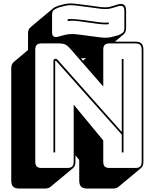

<svg xmlns="http://www.w3.org/2000/svg" viewBox="-20 -971 893 1110"><path d="M490 -764 506 -762Q536 -758 555.5 -755.5Q575 -753 591 -753Q607 -753 623 -756.5Q639 -760 663 -767Q680 -774 689.5 -781.5Q699 -789 699 -808V-909Q699 -928 690 -934Q681 -940 663 -935Q641 -928 627 -924Q613 -920 598.5 -919Q584 -918 564.5 -920Q545 -922 512 -927L490 -930L473 -932Q443 -936 423.5 -938.5Q404 -941 388.5 -941Q373 -941 357 -937.5Q341 -934 317 -927Q300 -920 290.5 -912.5Q281 -905 281 -886V-785Q281 -766 290 -760Q299 -754 317 -759Q337 -765 351.5 -768.5Q366 -772 381 -773.5Q396 -775 415 -773.5Q434 -772 462 -768ZM609 -841V-831Q589 -829 566 -831Q543 -833 505 -839L489 -841L461 -845Q428 -850 407.5 -851Q387 -852 371 -849V-860Q388 -862 408.5 -860.5Q429 -859 463 -855L491 -851L507 -849Q545 -843 567 -841Q589 -839 609 -841ZM460 -620 478 -635Q471 -634 463 -634Q455 -634 448 -634ZM316 -622 684 -208V-630H694V-90H684V-193L306 -617Q305 -618 303.5 -619Q302 -620 301 -620Q300 -620 299.5 -619Q299 -618 299 -617V-90H289V-619Q289 -625 293 -628Q297 -631 301 -631Q305 -631 308 -629Q311 -627 316 -622ZM370 0Q389 0 397.5 -8.5Q406 -17 406 -36V-366L577 -159V-36Q577 -17 585.5 -8.5Q594 0 613 0H763Q782 0 790.5 -8.5Q799 -17 799 -36V-684Q799 -703 790.5 -711.5Q782 -720 763 -720H613Q594 -720 585.5 -711.5Q577 -703 577 -684V-471L383 -693Q370 -708 356.5 -714Q343 -720 324 -720H220Q201 -720 192.5 -711.5Q184 -703 184 -684V-36Q184 -17 192.5 -8.5Q201 0 220 0ZM272 109Q268 113 259.5 116Q251 119 241 119H91Q67 119 56 108Q45 97 45 73V-575Q45 -588 48.5 -597Q52 -606 59 -612L142 -682V-777Q142 -790 145.5 -798.5Q149 -807 157 -814L286 -922Q290 -926 297.5 -929.5Q305 -933 313 -936H314V-937Q338 -944 354.5 -947.5Q371 -951 387.5 -951Q404 -951 423.5 -948.5Q443 -946 474 -942L491 -940L513 -937Q545 -932 564 -930Q583 -928 597 -929Q611 -930 625 -934Q639 -938 660 -945Q685 -952 697 -943Q709 -934 709 -909V-808Q709 -795 705 -786.5Q701 -778 694 -772L644 -730H763Q787 -730 798 -719Q809 -708 809 -684V-36Q809 -23 805.5 -14Q802 -5 795 1L665 109Q661 113 652.5 116Q644 119 634 119H484Q460 119 449 108Q438 97 438 73V-46L416 -73V-36Q416 -23 412.5 -14Q409 -5 402 1Z"/></svg>

Font: Bungee Shade
Style: Regular
Weight: 400
Designer: David Jonathan Ross
Foundry: David Jonathan Ross
Version: Version 1.000;PS 1.0;hotconv 1.0.72;makeotf.lib2.5.5900